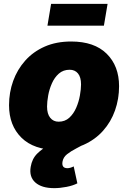

<svg xmlns="http://www.w3.org/2000/svg" viewBox="-20 -768 665 996"><path d="M276.4 9.8Q155.8 9.8 91.3 -53.7Q26.9 -117.2 26.9 -222.2Q26.9 -288.6 48.3 -348.1Q69.8 -407.7 111.1 -453.9Q152.3 -500 212.2 -526.4Q272 -552.7 349.1 -552.7Q469.2 -552.7 533.4 -489.3Q597.7 -425.8 597.7 -320.8Q597.7 -254.9 576.7 -195.3Q555.7 -135.7 514.6 -89.6Q473.6 -43.5 413.8 -16.8Q354 9.8 276.4 9.8ZM284.2 -136.7Q316.9 -136.7 339.4 -157.2Q361.8 -177.7 375.2 -208.7Q388.7 -239.7 394.5 -272.7Q400.4 -305.7 400.4 -330.1Q400.4 -367.7 384.5 -387Q368.7 -406.2 341.3 -406.2Q308.1 -406.2 285.4 -386.2Q262.7 -366.2 249.3 -335.7Q235.8 -305.2 230 -272.7Q224.1 -240.2 224.1 -215.3Q224.1 -177.2 240.5 -157Q256.8 -136.7 284.2 -136.7ZM261.2 208Q196.3 208 163.3 178.7Q130.4 149.4 139.2 97.7Q146 55.7 173.3 28.6Q200.7 1.5 239.7 -18.6Q278.8 -38.6 322.3 -58.1Q365.7 -77.6 406 -103.8Q446.3 -129.9 475.6 -169.9Q504.9 -210 515.1 -271.5H594.7Q583.5 -203.6 559.1 -157.7Q534.7 -111.8 502.9 -82Q471.2 -52.2 438.2 -32.7Q405.3 -13.2 376.2 1.7Q347.2 16.6 327.6 32.2Q308.1 47.9 304.2 70.8Q298.8 104.5 329.6 104.5Q344.2 104.5 362.3 95.2L381.3 183.1Q358.9 194.8 325.2 201.4Q291.5 208 261.2 208ZM538.1 -748 519 -634.8H226.1L245.1 -748Z"/></svg>

Font: Inter Black
Style: Italic
Weight: 900
Italic angle: -9.39999°
Designer: Rasmus Andersson
Foundry: rsms
Version: Version 4.000;git-a52131595